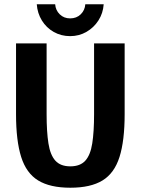

<svg xmlns="http://www.w3.org/2000/svg" viewBox="-20 -870 658 898"><path d="M563 -336Q563 -212 539 -136Q515 -60 459.5 -26Q404 8 309 8Q214 8 158.5 -26Q103 -60 79 -136Q55 -212 55 -336V-667H198V-336Q198 -254 206.5 -199.5Q215 -145 239 -118.5Q263 -92 309 -92Q355 -92 379 -118.5Q403 -145 411.5 -199.5Q420 -254 420 -336V-667H563ZM238 -850Q240 -822 259.5 -803Q279 -784 308 -784Q338 -784 357.5 -803Q377 -822 379 -850H465Q462 -808 440.5 -774.5Q419 -741 384.5 -721Q350 -701 308 -701Q266 -701 231.5 -720.5Q197 -740 176 -774Q155 -808 152 -850Z"/></svg>

Font: Epunda Sans
Style: Bold
Weight: 700
Designer: Simon Atzbach
Foundry: typofactur
Version: Version 2.204; ttfautohint (v1.8.4.7-5d5b)